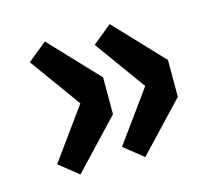

<svg xmlns="http://www.w3.org/2000/svg" viewBox="-73 -603 704 629"><g transform="rotate(-15 278.5 -288.5)"><path d="M127 -63 281 -226V-351L127 -514L62 -461L187 -288L62 -115ZM347 -63 501 -226V-351L347 -514L282 -461L407 -288L282 -115Z"/></g></svg>

Font: Noto Sans T Chinese Black
Style: Bold
Weight: 900
Designer: Ryoko NISHIZUKA (kana & ideographs); Paul D. Hunt (Latin, Greek & Cyrillic); Wenlong ZHANG (bopomofo); Sandoll Communica
Foundry: Adobe Systems Incorporated
Version: Version 1.000;PS 1;hotconv 1.0.78;makeotf.lib2.5.61930